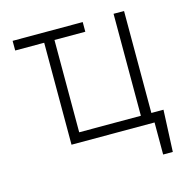

<svg xmlns="http://www.w3.org/2000/svg" viewBox="-102 -629 867 881"><g transform="rotate(-15 332.0 -188.5)"><path d="M367.2 -484.4H220.7V-45.9H513.7V-530.3H563.5V-45.9H621.1L612.3 152.3H566.4V0H171.9V-484.4H34.2V-530.3H367.2Z"/></g></svg>

Font: Pretendard GOV ExtraLight
Style: Regular
Weight: 200
Designer: Base glyphs from Inter by Rasmus Andersson; Hangeul glyphs from Noto Sans CJK(Source Han Sans) by Jang Soo-young and Kan
Foundry: Kil Hyung-jin
Version: Version 1.309